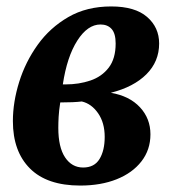

<svg xmlns="http://www.w3.org/2000/svg" viewBox="-20 -566 541 596"><path d="M229 10Q126 10 73 -43Q20 -96 20 -190Q20 -249 39.5 -311.5Q59 -374 97 -427Q135 -480 192 -513Q249 -546 325 -546Q399 -546 436.5 -513.5Q474 -481 474 -431Q474 -375 434.5 -335.5Q395 -296 324 -278Q382 -268 414.5 -233Q447 -198 447 -149Q447 -101 419 -65Q391 -29 342 -9.5Q293 10 229 10ZM292 -490Q252 -490 220 -440Q188 -390 175 -304H184Q225 -304 260.5 -316Q296 -328 317.5 -356Q339 -384 339 -431Q339 -462 326.5 -476Q314 -490 292 -490ZM238 -46Q273 -46 289 -72.5Q305 -99 305 -141Q305 -185 284.5 -214.5Q264 -244 234 -251Q209 -248 167 -248Q163 -222 162 -203.5Q161 -185 161 -169Q161 -109 182 -77.5Q203 -46 238 -46Z"/></svg>

Font: Noto Serif Condensed
Style: Bold Italic
Weight: 700
Width: 3
Italic angle: -12°
Designer: Monotype Design Team
Foundry: Monotype Imaging Inc.
Version: Version 2.014